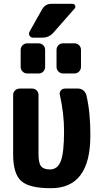

<svg xmlns="http://www.w3.org/2000/svg" viewBox="-20 -990 540 1020"><path d="M394.5 -519.5Q410.2 -519.5 421.9 -510.3Q433.6 -501 438.5 -486.3Q460.9 -391.6 460 -269.5Q460 10.7 250 9.8Q134.8 9.8 92.3 -28.8Q49.8 -67.4 49.8 -169.9V-485.4Q49.8 -500 60.1 -509.8Q70.3 -519.5 85 -519.5H150.4Q165 -519.5 174.8 -509.8Q184.6 -500 184.6 -485.4V-169.9Q184.6 -124 198.2 -106.9Q211.9 -89.8 245.1 -89.8Q285.2 -89.8 302.7 -133.3Q320.3 -176.8 320.3 -294.9Q320.3 -386.7 297.9 -486.3Q294.9 -499 303.2 -509.3Q311.5 -519.5 325.2 -519.5ZM315.4 -599.6Q300.8 -599.6 290.5 -609.9Q280.3 -620.1 280.3 -634.8V-724.6Q280.3 -739.3 290 -749.5Q299.8 -759.8 315.4 -759.8H375Q389.6 -759.8 399.9 -750Q410.2 -740.2 410.2 -724.6V-634.8Q410.2 -620.1 399.9 -609.9Q389.6 -599.6 375 -599.6ZM125 -759.8H184.6Q199.2 -759.8 209.5 -750Q219.7 -740.2 219.7 -724.6V-634.8Q219.7 -620.1 210 -609.9Q200.2 -599.6 184.6 -599.6H125Q110.4 -599.6 100.1 -609.9Q89.8 -620.1 89.8 -634.8V-724.6Q89.8 -739.3 100.1 -749.5Q110.4 -759.8 125 -759.8ZM263.7 -816.4Q240.2 -790 205.1 -790H155.3Q143.6 -790 137.2 -800.3Q130.9 -810.5 136.7 -821.3L203.1 -939.5Q220.7 -970.7 254.9 -969.7H365.2Q375 -969.7 378.9 -960.9Q382.8 -952.1 376 -944.3Z"/></svg>

Font: Rounded-L Mgen+ 1mn bold
Style: Bold
Weight: 700
Designer: [Source Han Sans]
Ryoko NISHIZUKA  (kana & ideographs); Paul D. Hunt (Latin, Greek & Cyrillic); Wenlong ZHANG  (bopomofo
Version: Version 1.059.20150602